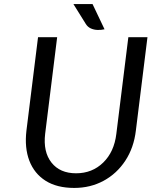

<svg xmlns="http://www.w3.org/2000/svg" viewBox="-20 -910 745 944"><path d="M345 14Q260 14 204.2 -21.2Q148.5 -56.5 124.2 -120Q100 -183.5 110 -268L167 -727H261L202 -252Q191.5 -163.5 233 -110.8Q274.5 -58 354 -58Q433.5 -58 487.5 -110.8Q541.5 -163.5 552 -252L611 -727H705L648 -268Q638 -183.5 596.2 -120Q554.5 -56.5 489.5 -21.2Q424.5 14 345 14ZM494 -766Q476.5 -762 458.8 -762.8Q441 -763.5 426 -770.5Q411 -777.5 402 -792L341 -890H435Z"/></svg>

Font: Expletus Sans
Style: Italic
Weight: 400
Italic angle: -7°
Designer: Jasper de Waard
Foundry: Designtown
Version: Version 7.500